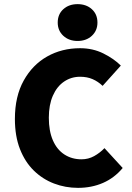

<svg xmlns="http://www.w3.org/2000/svg" viewBox="-20 -896 640 928"><path d="M357 12Q296 12 241 -9Q186 -30 143.5 -71.5Q101 -113 76.5 -175.5Q52 -238 52 -321Q52 -430 94.5 -506.5Q137 -583 208 -623Q279 -663 367 -663Q429 -663 480 -637.5Q531 -612 564 -579L476 -481Q454 -502 427.5 -513.5Q401 -525 367 -525Q324 -525 289.5 -501.5Q255 -478 235.5 -433.5Q216 -389 216 -327Q216 -263 235.5 -218Q255 -173 291 -149.5Q327 -126 374 -126Q407 -126 435 -141.5Q463 -157 485 -180L573 -84Q533 -36 478 -12Q423 12 357 12ZM355 -698Q313 -698 286 -723Q259 -748 259 -787Q259 -827 286 -851.5Q313 -876 355 -876Q397 -876 424 -851.5Q451 -827 451 -787Q451 -748 424 -723Q397 -698 355 -698Z"/></svg>

Font: Source Code Pro ExtraBold
Style: Regular
Weight: 800
Monospace: yes
Designer: Paul D. Hunt, Teo Tuominen
Foundry: Adobe Systems Incorporated
Version: Version 1.018;hotconv 1.0.116;makeotfexe 2.5.65601